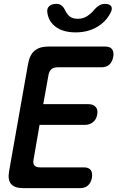

<svg xmlns="http://www.w3.org/2000/svg" viewBox="-20 -970 640 990"><path d="M203 -433H436Q461 -433 473.5 -418.5Q486 -404 481 -379Q477 -354 459.5 -340Q442 -326 417 -326H184L153 -147Q149 -127 157.5 -117Q166 -107 186 -107H412Q438 -107 448 -93Q458 -79 454 -53Q449 -28 434 -14Q419 0 393 0H100Q55 0 37 -21.5Q19 -43 27 -88L125 -642Q133 -687 158.5 -708.5Q184 -730 229 -730H522Q548 -730 558 -716Q568 -702 564 -677Q559 -651 544 -637Q529 -623 503 -623H277Q256 -623 245 -613Q234 -603 230 -583ZM224 -906Q221 -926 233.5 -938Q246 -950 270 -950Q280 -950 287 -947.5Q294 -945 299 -940Q309 -932 314.5 -919.5Q320 -907 329 -896Q346 -873 381 -873Q416 -873 442 -896Q455 -906 464.5 -918Q474 -930 486 -938Q494 -944 502 -947Q510 -950 521 -950Q545 -950 553 -938Q561 -926 551 -906Q534 -870 500 -844Q446 -803 370 -803Q293 -803 253 -844Q228 -870 224 -906Z"/></svg>

Font: Maple Mono SemiBold
Style: Italic
Weight: 600
Italic angle: -10°
Monospace: yes
Designer: subframe7536
Version: Version 7.000